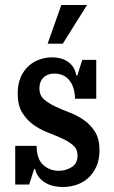

<svg xmlns="http://www.w3.org/2000/svg" viewBox="-20 -740 458 770"><path d="M117 -62 97 0H41V-155H127Q127 -102 153.5 -78.5Q180 -55 216 -55Q243 -55 267 -69.5Q291 -84 291 -116Q291 -142 273 -157.5Q255 -173 228.5 -185Q202 -197 171 -209Q140 -221 113.5 -240Q87 -259 69 -288.5Q51 -318 51 -365Q51 -404 63.5 -431.5Q76 -459 96 -476.5Q116 -494 140.5 -502Q165 -510 189 -510Q206 -510 222 -506Q238 -502 251.5 -493Q265 -484 274 -470Q283 -456 286 -437H290L310 -500H366V-344H281Q280 -391 258 -418Q236 -445 198 -445Q171 -445 154.5 -429Q138 -413 138 -386Q138 -358 156 -342Q174 -326 200.5 -313.5Q227 -301 258.5 -289Q290 -277 316.5 -258.5Q343 -240 361 -211.5Q379 -183 379 -137Q379 -99 366 -71Q353 -43 332.5 -25Q312 -7 285.5 1.5Q259 10 232 10Q214 10 195.5 6Q177 2 162 -7Q147 -16 136 -29.5Q125 -43 121 -62ZM226 -720H329L232 -565H171Z"/></svg>

Font: HermeneusOne
Style: Regular
Weight: 400
Designer: Rodrigo Fuenzalida, Pablo Impallari
Foundry: Pablo Impallari, Rodrigo Fuenzalida
Version: Version 1.000; ttfautohint (v0.8) -G 200 -r 50